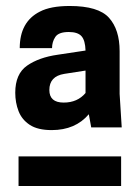

<svg xmlns="http://www.w3.org/2000/svg" viewBox="-20 -813 456 642"><path d="M153 -378Q106 -378 79.5 -395.5Q53 -413 42 -441.5Q31 -470 31 -503Q31 -566 70.5 -593.5Q110 -621 173 -630L266 -644Q265 -678 252.5 -692Q240 -706 210 -706Q176 -706 165 -689.5Q154 -673 154 -652H46Q46 -740 113 -774Q149 -793 213 -793Q309 -793 344.5 -753.5Q380 -714 380 -642V-499L387 -387H285L277 -431Q232 -378 153 -378ZM385 -191H42V-290H385ZM193 -470Q239 -470 266 -502V-577L195 -566Q145 -558 145 -512Q145 -470 193 -470Z"/></svg>

Font: Tanohe Sans SemiBold
Style: Regular
Weight: 600
Designer: Village Type and Design LLC & Cristiano Sobral
Foundry: Cooper Hewitt Smithsonian Design Museum
Version: Version 1.00;September 29, 2021;FontCreator 13.0.0.2655 64-b